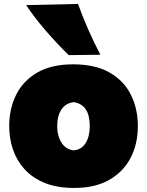

<svg xmlns="http://www.w3.org/2000/svg" viewBox="-20 -929 739 967"><path d="M353.5 17.6Q267.1 17.6 205.1 -7.8Q143.1 -33.2 103.5 -76.9Q64 -120.6 45.2 -176.5Q26.4 -232.4 26.4 -293.9Q26.4 -381.8 61.5 -452.1Q96.7 -522.5 168 -563.7Q239.3 -605 348.1 -605Q460 -605 532.2 -563.5Q604.5 -522 639.4 -451.4Q674.3 -380.9 674.3 -293.9Q674.3 -204.1 637.7 -133.8Q601.1 -63.5 529.8 -22.9Q458.5 17.6 353.5 17.6ZM352.1 -171.9Q390.6 -175.3 411.4 -208.5Q432.1 -241.7 432.1 -293.9Q432.1 -401.4 352.1 -414.6Q311.5 -410.2 289.8 -378.2Q268.1 -346.2 268.1 -293.9Q268.1 -244.1 290.3 -209.7Q312.5 -175.3 352.1 -171.9ZM325.7 -651.4Q265.1 -711.4 210.2 -774.7Q155.3 -837.9 111.8 -903.3L373 -909.2Q396 -844.7 424.1 -781.2Q452.1 -717.8 485.4 -653.3Z"/></svg>

Font: Pinar Black
Style: Regular
Weight: 900
Designer: Amin Abedi
Version: Version 3.000